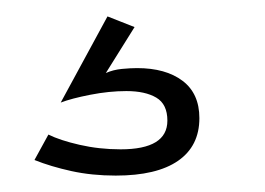

<svg xmlns="http://www.w3.org/2000/svg" viewBox="-20 -38 323 234"><path d="M39 126Q53 133 77 138.5Q101 144 127 144Q184 144 184 109Q184 89 170.5 81Q157 73 134 73Q113 73 90 77.5Q67 82 54 87L111 -18L144 -5L109 51Q118 47 128.5 46Q139 45 147 45Q182 45 202.5 60.5Q223 76 223 106Q223 140 197 158Q171 176 121 176Q92 176 67 170.5Q42 165 22 157Z"/></svg>

Font: Oxford Sans
Style: Regular
Weight: 400
Designer: Matt McInerney, Pablo Impallari, Rodrigo Fuenzalida
Foundry: Matt McInerney, Pablo Impallari, Rodrigo Fuenzalida
Version: Version 3.000g; ttfautohint (v1.5) -l 8 -r 28 -G 28 -x 14 -D